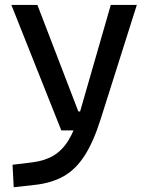

<svg xmlns="http://www.w3.org/2000/svg" viewBox="-20 -538 626 792"><path d="M36.6 234.4 31.7 141.6 112.8 131.8Q164.1 125.5 200.4 104Q236.8 82.5 262.7 40.3Q288.6 -2 308.1 -70.3L437 -517.6H544.4L395 -45.9Q365.7 46.9 329.3 103.5Q293 160.2 243.4 188.5Q193.8 216.8 124.5 224.6ZM232.9 0 26.9 -517.6H134.3L303.2 -78.1H318.8V0Z"/></svg>

Font: Cascadia Mono
Style: Regular
Weight: 400
Monospace: yes
Designer: Aaron Bell
Foundry: Saja Typeworks
Version: Version 2102.003